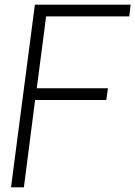

<svg xmlns="http://www.w3.org/2000/svg" viewBox="-20 -800 578 820"><path d="M82 0H27L129 -780H538L532 -730H177L137 -423H441L434 -373H130Z"/></svg>

Font: Tanohe Sans Light
Style: Italic
Weight: 300
Designer: Village Type and Design LLC & Cristiano Sobral
Foundry: Cooper Hewitt Smithsonian Design Museum
Version: Version 1.00;September 29, 2021;FontCreator 13.0.0.2655 64-b